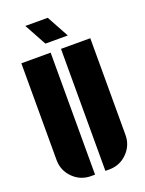

<svg xmlns="http://www.w3.org/2000/svg" viewBox="-164 -961 789 1047"><g transform="rotate(-20 230.0 -438.0)"><path d="M260 8V-700H430V-139Q430 -78 387 -35Q344 8 283 8ZM30 -139V-700H200V8H177Q116 8 73 -35Q30 -78 30 -139ZM190 -756 120 -884H250L320 -756Z"/></g></svg>

Font: Promplate
Style: Bold
Weight: 400
Designer: Evgeny Tarasenko
Foundry: Evgeny Tarasenko
Version: Version 1.000